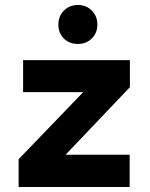

<svg xmlns="http://www.w3.org/2000/svg" viewBox="-20 -753 603 773"><path d="M294 -576Q259 -576 237 -598Q215 -620 215 -654Q215 -688 237.5 -710.5Q260 -733 294 -733Q327 -733 349.5 -710.5Q372 -688 372 -654Q372 -620 349.5 -598Q327 -576 294 -576ZM55 0V-112L315 -382H73V-511H503V-402L244 -130H502V0Z"/></svg>

Font: Overpass Heavy
Style: Regular
Weight: 900
Designer: Delve Withrington, Thomas Jockin
Foundry: Delve Fonts
Version: Version 3.000;DELV;Overpass